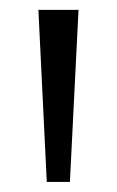

<svg xmlns="http://www.w3.org/2000/svg" viewBox="-20 -828 238 390"><path d="M75 -458.5 58 -808H139.5L122 -458.5Z"/></svg>

Font: Encode Sans SmCnd
Style: Regular
Weight: 400
Width: 4
Designer: Multiple Designers
Foundry: Impallari Type
Version: Version 3.002; ttfautohint (v1.8.3) -l 8 -r 50 -G 200 -x 14 